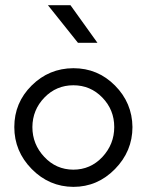

<svg xmlns="http://www.w3.org/2000/svg" viewBox="-20 -710 566 741"><path d="M105 -219.7Q105 -153.3 150.9 -104.5Q196.3 -55.7 262.7 -55.2Q329.1 -55.2 375 -104Q420.9 -153.3 420.9 -219.7Q420.9 -286.1 375 -333.5Q329.1 -380.9 263.2 -380.9Q197.3 -380.9 151.4 -333.5Q105.5 -286.1 105 -219.7ZM263.2 11.2Q169.9 10.7 102.5 -57.6Q35.2 -126 35.2 -219.7Q35.2 -313.5 102.1 -379.9Q168.9 -446.3 263.2 -446.8Q357.4 -446.8 423.8 -379.9Q490.2 -313 491.2 -219.7Q491.2 -126.5 423.8 -57.6Q356.4 11.2 263.2 11.2ZM280.8 -544.9 165 -689.9H252L356 -544.9Z"/></svg>

Font: Arcon-Regular
Style: Regular
Weight: 400
Designer: M. Zarth
Foundry: martin zarth - visuelle & digitale kommunikation
Version: Version 1.131;PS 001.131;hotconv 1.0.70;makeotf.lib2.5.58329